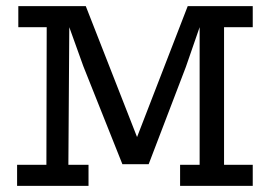

<svg xmlns="http://www.w3.org/2000/svg" viewBox="-20 -609 885 629"><path d="M40 -589H261L429 -160L595 -589H808V-520H714V-69H808V0H570V-69H634V-520L589 -390L467 -71H381L253 -392L207 -520L204 -69H270V0H36V-69H132L133 -520H40Z"/></svg>

Font: Podkova VF Beta
Style: Regular
Weight: 400
Designer: Ilya Yudin
Foundry: Cyreal (www.cyreal.org)
Version: Version 2.100